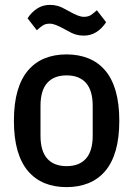

<svg xmlns="http://www.w3.org/2000/svg" viewBox="-20 -755 546 787"><path d="M253 12Q203 12 163.5 -4Q124 -20 95.5 -53Q67 -86 52 -137.5Q37 -189 37 -260Q37 -331 52 -382.5Q67 -434 95.5 -467Q124 -500 163.5 -516Q203 -532 253 -532Q302 -532 342 -516Q382 -500 410.5 -467Q439 -434 454 -382.5Q469 -331 469 -260Q469 -189 454 -137.5Q439 -86 410.5 -53Q382 -20 342 -4Q302 12 253 12ZM253 -74Q305 -74 332.5 -105Q360 -136 360 -199V-321Q360 -384 332.5 -415Q305 -446 253 -446Q201 -446 173.5 -415Q146 -384 146 -321V-199Q146 -136 173.5 -105Q201 -74 253 -74ZM323 -609Q306 -609 290.5 -613.5Q275 -618 249 -633Q224 -647 209.5 -652.5Q195 -658 184 -658Q167 -658 156 -651Q145 -644 131 -631L93 -680Q110 -706 133 -720.5Q156 -735 185 -735Q202 -735 217.5 -730.5Q233 -726 259 -711Q284 -697 298.5 -691.5Q313 -686 324 -686Q341 -686 352 -693Q363 -700 377 -713L415 -664Q398 -638 375 -623.5Q352 -609 323 -609Z"/></svg>

Font: IBM Plex Sans Condensed Medium
Style: Regular
Weight: 500
Width: 3
Designer: Mike Abbink, Paul van der Laan, Pieter van Rosmalen
Foundry: Bold Monday
Version: Version 1.3